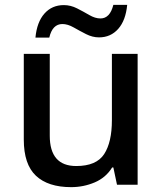

<svg xmlns="http://www.w3.org/2000/svg" viewBox="-20 -761 670 791"><path d="M547 -539V0H462L447 -71H442Q416 -29 370 -9.5Q324 10 273 10Q178 10 128 -37Q78 -84 78 -186V-539H185V-202Q185 -77 294 -77Q377 -77 409 -126Q441 -175 441 -266V-539ZM126 -606Q132 -670 163 -705Q194 -740 243 -740Q271 -740 297.5 -726.5Q324 -713 348 -699Q372 -685 394 -685Q433 -685 447 -741H504Q498 -677 467 -642Q436 -607 388 -607Q361 -607 334.5 -620.5Q308 -634 283.5 -648Q259 -662 237 -662Q196 -662 183 -606Z"/></svg>

Font: Noto Sans Medium
Style: Regular
Weight: 500
Designer: Monotype Design Team
Foundry: Monotype Imaging Inc.
Version: Version 2.007